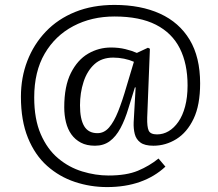

<svg xmlns="http://www.w3.org/2000/svg" viewBox="-20 -583 887 780"><path d="M415 177Q347 177 284 156Q221 135 171.5 91Q122 47 93.5 -23Q65 -93 65 -190Q65 -268 91 -335.5Q117 -403 166 -454.5Q215 -506 285.5 -534.5Q356 -563 445 -563Q552 -563 630 -527.5Q708 -492 750.5 -421.5Q793 -351 793 -244Q793 -156 766.5 -100.5Q740 -45 696.5 -18Q653 9 603 9Q568 9 550.5 -4Q533 -17 527.5 -38.5Q522 -60 523 -86L531 -228H528L502 -144Q488 -97 469.5 -62.5Q451 -28 426 -9.5Q401 9 366 9Q332 9 308.5 -3.5Q285 -16 270 -37Q255 -58 248 -86.5Q241 -115 241 -147Q241 -233 268 -286.5Q295 -340 338 -365Q381 -390 431 -390Q462 -390 489 -383.5Q516 -377 536 -368L581 -389L589 -385L578 -105Q577 -68 584 -52.5Q591 -37 618 -37Q643 -37 665 -50Q687 -63 704.5 -88Q722 -113 732 -150.5Q742 -188 742 -236Q742 -324 710.5 -386.5Q679 -449 613.5 -482.5Q548 -516 445 -516Q352 -516 278 -477Q204 -438 161.5 -365Q119 -292 119 -187Q119 -99 145.5 -38Q172 23 216 60Q260 97 314 113.5Q368 130 421 130Q494 130 540.5 110.5Q587 91 624 61L652 94Q608 135 548.5 156Q489 177 415 177ZM376 -42Q403 -42 423 -65Q443 -88 460 -130.5Q477 -173 494 -232L524 -332Q506 -340 484 -344.5Q462 -349 440 -349Q393 -349 363.5 -322Q334 -295 319.5 -250.5Q305 -206 305 -155Q305 -99 322 -70.5Q339 -42 376 -42Z"/></svg>

Font: Literata Light
Style: Italic
Weight: 300
Italic angle: -2°
Designer: Latin by Veronika Burian and Jose Scaglione. Greek by Irene Vlachou. Cyrillic by Vera Evstafieva
Foundry: TypeTogether
Version: Version 3.103;gftools[0.9.29]